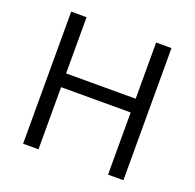

<svg xmlns="http://www.w3.org/2000/svg" viewBox="-125 -844 989 975"><g transform="rotate(20 369.0 -357.0)"><path d="M640.1 0H557.1V-335.9H181.2V0H98.1V-713.9H181.2V-410.2H557.1V-713.9H640.1Z"/></g></svg>

Font: Zoram GWebM
Style: Regular
Weight: 400
Foundry: Ascender Corporation
Version: Version 1.000